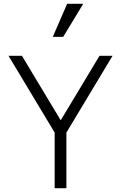

<svg xmlns="http://www.w3.org/2000/svg" viewBox="-20 -995 640 1015"><path d="M269 0H331V-294L575 -700H506L301 -359L96 -700H25L269 -294ZM420 -975H335L259 -800H314Z"/></svg>

Font: CommitMonoV143 ExtLt
Style: Regular
Weight: 200
Monospace: yes
Designer: Eigil Nikolajsen
Foundry: Eigil Nikolajsen
Version: Version 1.143